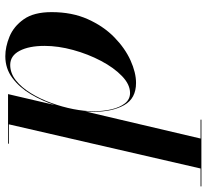

<svg xmlns="http://www.w3.org/2000/svg" viewBox="-142 -462 760 705"><g transform="rotate(-90 237.5 -110.0)"><path d="M179 -146Q179 -160.6 180.5 -177.1L80.8 247H150V250H-95V247H-29.2L133 -457H62V-460H244L203.8 -288Q218.8 -334.4 243.4 -376Q268.1 -417.6 302.9 -443.8Q337.6 -470 383 -470Q417.5 -470 455.1 -454.6Q492.8 -439.1 518.9 -402.1Q545 -365 545 -300Q545 -225 519.1 -167.2Q493.2 -109.5 452.9 -70Q412.5 -30.5 367.7 -10.2Q322.9 10 285 10Q228 10 203.5 -33.5Q179 -77 179 -146ZM181 -146Q181 -111.5 187.9 -80.9Q194.9 -50.2 209.7 -31.1Q224.5 -12 248 -12Q279.5 -12 310.2 -41.6Q341 -71.2 366 -118.8Q391 -166.2 406 -221Q421 -275.8 421 -326Q421 -383 402.9 -417.5Q384.8 -452 351 -452Q320.8 -452 294.6 -431.3Q268.5 -410.6 247.6 -376.6Q226.6 -342.6 211.8 -301.9Q196.9 -261.2 188.9 -220.4Q181 -179.6 181 -146Z"/></g></svg>

Font: Bodoni* 72 Medium
Style: Italic
Weight: 500
Italic angle: -13°
Version: Version 1.002; ttfautohint (v0.97) -l 8 -r 50 -G 200 -x 14 -